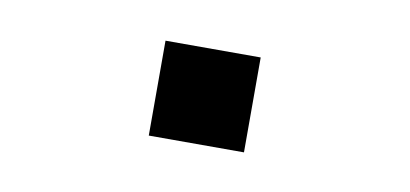

<svg xmlns="http://www.w3.org/2000/svg" viewBox="-31 -489 562 263"><g transform="rotate(10 250.0 -357.0)"><path d="M183.3 -422.7H315.7V-290.7H183.3Z"/></g></svg>

Font: 42dot Sans Light
Style: Regular
Weight: 300
Designer: 42dot
Version: Version 1.000